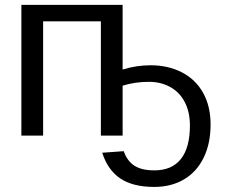

<svg xmlns="http://www.w3.org/2000/svg" viewBox="-20 -548 910 776"><path d="M475.6 -528.3V-267.1Q532.2 -284.2 588.4 -284.2Q659.7 -284.2 715.1 -255.6Q770.5 -227.1 800.8 -172.9Q831.1 -118.7 831.1 -44.9Q831.1 32.7 802.7 90.1Q774.4 147.5 722.9 177.5Q671.4 207.5 603.5 207.5Q517.1 207.5 466.3 173.3Q415.5 139.2 393.1 69.3L480 63Q494.6 104 524.2 122.3Q553.7 140.6 603.5 140.6Q674.8 140.6 711.2 94.5Q747.6 48.3 747.6 -40.5Q747.6 -95.2 726.8 -135.3Q706.1 -175.3 668 -196.3Q629.9 -217.3 582 -217.3Q525.4 -217.3 475.6 -201.7V0H387.7V-461.9H154.3V0H66.4V-528.3Z"/></svg>

Font: Liberation Sans
Style: Regular
Weight: 400
Designer: Steve Matteson
Foundry: Ascender Corporation
Version: Version 2.00.1